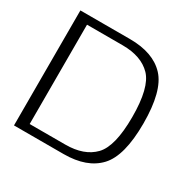

<svg xmlns="http://www.w3.org/2000/svg" viewBox="-151 -826 976 976"><g transform="rotate(30 337.0 -337.5)"><path d="M50.5 0H341.5Q478 0 546.8 -73.8Q615.5 -147.5 615.5 -337.5Q615.5 -528 547 -601.5Q478.5 -675 341.5 -675H50.5ZM116 -46V-629H325Q435 -629 492.5 -569.8Q550 -510.5 550 -337.5Q550 -165 492.5 -105.5Q435 -46 325 -46Z"/></g></svg>

Font: Anybody SemiExpanded Light
Style: Regular
Weight: 300
Width: 6
Version: Version 1.113;gftools[0.9.25]